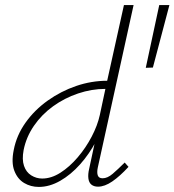

<svg xmlns="http://www.w3.org/2000/svg" viewBox="-20 -731 687 756"><path d="M133 5Q101 5 75 -10.5Q49 -26 36.5 -58.5Q24 -91 34 -140Q45 -198 80.5 -248Q116 -298 168 -335Q220 -372 280 -392.5Q340 -413 402 -413L468 -711H506L365 -71Q361 -52 365 -40.5Q369 -29 384 -29Q403 -29 423.5 -46.5Q444 -64 471 -91L486 -74Q452 -37 422 -16.5Q392 4 366 4Q350 4 340 -4Q330 -12 328 -28.5Q326 -45 331 -66L369 -243L397 -277Q385 -226 358.5 -175.5Q332 -125 295.5 -84Q259 -43 217 -19Q175 5 133 5ZM146 -28Q182 -28 218 -51Q254 -74 286 -111.5Q318 -149 341 -193Q364 -237 373 -278L398 -395L415 -381H395Q341 -381 287.5 -363Q234 -345 189 -312.5Q144 -280 113.5 -235.5Q83 -191 73 -140Q66 -103 74.5 -78Q83 -53 103 -40.5Q123 -28 146 -28ZM582 -465 554 -464 607 -711H647Z"/></svg>

Font: Ysabeau Infant ExtraLight
Style: Italic
Weight: 250
Italic angle: -12°
Designer: Christian Thalmann (Catharsis Fonts)
Version: Version 2.001;gftools[0.9.30]; featfreeze: ss01,ss02,lnum